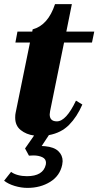

<svg xmlns="http://www.w3.org/2000/svg" viewBox="-33 -652 479 935"><path d="M211 -111Q209 -99 209 -95Q209 -61 244 -61Q289 -61 337 -162L368 -143Q342 -83 303.5 -44Q265 -5 205 6L170 59L186 60Q230 64 251 84Q272 104 272 133Q272 138 270 150Q259 204 211.5 233.5Q164 263 101 263Q70 263 38.5 253.5Q7 244 -13 228L21 185Q34 195 54.5 200.5Q75 206 98 206Q177 206 190 150Q191 147 191 141Q191 122 173 113.5Q155 105 130 105Q115 105 108 106L89 71L133 8Q95 3 68 -18.5Q41 -40 41 -79Q41 -94 43 -102L113 -445H42L52 -498H124L126 -509Q201 -529 235 -632H317L290 -498H426L415 -445H279Z"/></svg>

Font: Trirong ExtraBold
Style: Italic
Weight: 800
Italic angle: -12°
Designer: Katatrad Team
Foundry: CadsonDemak
Version: Version 1.001